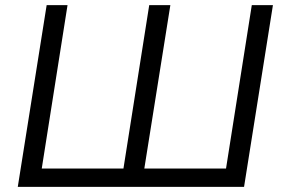

<svg xmlns="http://www.w3.org/2000/svg" viewBox="-20 -725 1093 745"><path d="M49 0 161 -705H242L142 -71H459L559 -705H641L540 -71H857L957 -705H1039L927 0Z"/></svg>

Font: Nunito Sans 12pt
Style: Italic
Weight: 400
Italic angle: -9°
Designer: Vernon Adams
Foundry: Vernon Adams
Version: Version 3.101;gftools[0.9.27]